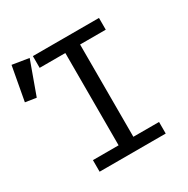

<svg xmlns="http://www.w3.org/2000/svg" viewBox="-212 -848 972 991"><g transform="rotate(-30 274.0 -352.5)"><path d="M-15 -705 84 -689 13 -493 -52 -503ZM497 -689V-619H344V-69H497V0H103V-69H256V-619H103V-689Z"/></g></svg>

Font: Fira Mono
Style: Regular
Weight: 400
Designer: Carrois Corporate & Edenspiekermann AG
Foundry: Carrois Corporate GbR & Edenspiekermann AG
Version: Version 3.206;PS 003.206;hotconv 1.0.70;makeotf.lib2.5.58329